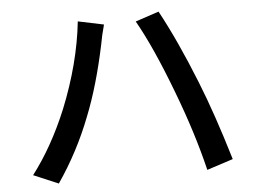

<svg xmlns="http://www.w3.org/2000/svg" viewBox="-51 -773 1101 835"><g transform="rotate(-5 500.0 -355.5)"><path d="M218.8 -322.3Q296.9 -515.6 316.4 -697.3L428.7 -673.8Q415 -624 409.2 -588.9Q372.1 -412.1 320.3 -282.2Q262.7 -132.8 172.9 -2L64.5 -47.9Q153.3 -164.1 218.8 -322.3ZM711.9 -352.5Q634.8 -556.6 567.4 -674.8L669.9 -709Q742.2 -576.2 817.4 -387.7Q875 -244.1 935.5 -42L821.3 -4.9Q782.2 -168 711.9 -352.5Z"/></g></svg>

Font: Gen Shin Gothic Monospace Medium
Style: Regular
Weight: 500
Designer: [Source Han Sans]
Ryoko NISHIZUKA  (kana & ideographs); Paul D. Hunt (Latin, Greek & Cyrillic); Wenlong ZHANG  (bopomofo
Version: Version 1.002.20150607